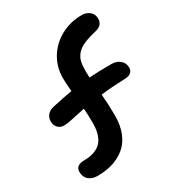

<svg xmlns="http://www.w3.org/2000/svg" viewBox="-173 -790 867 940"><g transform="rotate(-30 261.0 -319.5)"><path d="M104 41Q73.7 41 54.9 24.9Q36.1 8.8 36.1 -21Q36.1 -38.1 48.1 -48.1Q60.1 -58.1 85 -58.1Q114.7 -58.1 137.5 -65.4Q160.2 -72.8 174.3 -84.7Q188.5 -96.7 197.3 -114.7Q206.1 -132.8 209.5 -152.1Q212.9 -171.4 212.9 -194.8Q212.9 -242.2 210 -277.8Q189.5 -273.9 159.7 -267.1Q129.9 -260.3 114.3 -257.6Q98.6 -254.9 84 -254.9Q64.9 -254.9 51.5 -268.6Q38.1 -282.2 38.1 -304.2Q38.1 -324.7 50.5 -340.1Q63 -355.5 88.9 -360.8Q151.4 -375 200.2 -382.8Q195.8 -432.1 195.8 -459Q195.8 -521 227.1 -571.8Q258.3 -622.6 312 -651.4Q365.7 -680.2 430.2 -680.2Q454.1 -680.2 472.7 -665.8Q491.2 -651.4 491.2 -625Q491.2 -588.4 452.1 -578.1Q405.8 -567.4 377.4 -554.9Q349.1 -542.5 334 -524.4Q318.8 -506.3 314 -485.8Q309.1 -465.3 309.1 -433.1Q309.1 -408.2 310.1 -396Q363.3 -399.9 435.1 -399.9Q464.4 -399.9 483.6 -383.8Q502.9 -367.7 502.9 -341.8Q502.9 -325.7 492.7 -315.7Q482.4 -305.7 461.9 -304.2Q378.9 -301.3 319.8 -293.9Q325.2 -231.4 325.2 -172.9Q325.2 -116.7 307.9 -74.7Q290.5 -32.7 259.8 -7.8Q229 17.1 189.9 29.1Q150.9 41 104 41Z"/></g></svg>

Font: Shantell Sans Bouncy
Style: Regular
Weight: 500
Designer: Stephen Nixon, Anya Danilova, Shantell Martin
Foundry: Arrow Type
Version: Version 1.006;[9816181b4]